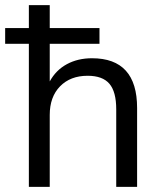

<svg xmlns="http://www.w3.org/2000/svg" viewBox="-37 -725 625 745"><path d="M495 -306V0H414V-301Q414 -369 387.5 -400Q361 -431 303 -431Q236 -431 196 -390Q156 -349 156 -279V0H75V-555H-17V-616H75V-705H156V-616H349V-555H156V-409Q180 -453 222.5 -476Q265 -499 320 -499Q495 -499 495 -306Z"/></svg>

Font: wassup Sans
Style: Regular
Weight: 400
Version: Version 2.001